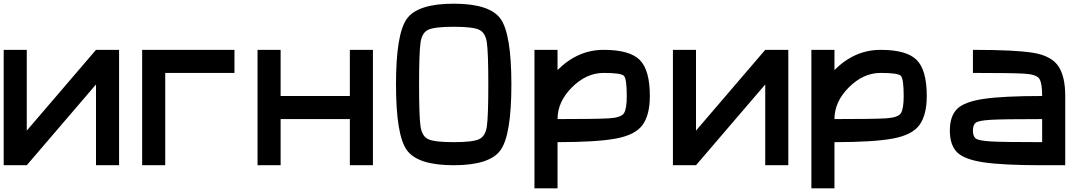

<svg xmlns="http://www.w3.org/2000/svg" viewBox="-20 -895 5915 1040"><path d="M0 0V-625H125V-187.5L500 -625H625V0H500V-437.5L125 0Z M750 -625H1250V-500H875V0H750Z M1500 -375H1875V-625H2000V0H1875V-250H1500V0H1375V-625H1500Z M2625 -437.5Q2625 -609.4 2617.2 -664.1Q2609.4 -718.8 2574.2 -734.4Q2539.1 -750 2437.5 -750Q2335.9 -750 2300.8 -734.4Q2265.6 -718.8 2257.8 -664.1Q2250 -609.4 2250 -437.5Q2250 -265.6 2257.8 -210.9Q2265.6 -156.2 2300.8 -140.6Q2335.9 -125 2437.5 -125Q2539.1 -125 2574.2 -140.6Q2609.4 -156.2 2617.2 -210.9Q2625 -265.6 2625 -437.5ZM2750 -437.5Q2750 -164.1 2691.4 -82Q2632.8 0 2437.5 0Q2242.2 0 2183.6 -82Q2125 -164.1 2125 -437.5Q2125 -710.9 2183.6 -793Q2242.2 -875 2437.5 -875Q2632.8 -875 2691.4 -793Q2750 -710.9 2750 -437.5Z M3375 -375Q3375 -468.8 3359.4 -484.4Q3343.8 -500 3250 -500Q3156.2 -500 3078.1 -421.9Q3000 -343.8 3000 -250Q3210.9 -250 3277.3 -253.9Q3343.8 -257.8 3359.4 -281.2Q3375 -304.7 3375 -375ZM3000 -625V-515.6Q3109.4 -625 3250 -625Q3390.6 -625 3445.3 -570.3Q3500 -515.6 3500 -375Q3500 -273.4 3460.9 -218.8Q3421.9 -164.1 3316.4 -144.5Q3210.9 -125 3000 -125V125H2875V-625Z M3625 0V-625H3750V-187.5L4125 -625H4250V0H4125V-437.5L3750 0Z M4875 -375Q4875 -468.8 4859.4 -484.4Q4843.8 -500 4750 -500Q4656.2 -500 4578.1 -421.9Q4500 -343.8 4500 -250Q4710.9 -250 4777.3 -253.9Q4843.8 -257.8 4859.4 -281.2Q4875 -304.7 4875 -375ZM4500 -625V-515.6Q4609.4 -625 4750 -625Q4890.6 -625 4945.3 -570.3Q5000 -515.6 5000 -375Q5000 -273.4 4960.9 -218.8Q4921.9 -164.1 4816.4 -144.5Q4710.9 -125 4500 -125V125H4375V-625Z M5625 -125V-250Q5414.1 -250 5347.7 -246.1Q5281.2 -242.2 5265.6 -230.5Q5250 -218.8 5250 -187.5Q5250 -156.2 5265.6 -144.5Q5281.2 -132.8 5347.7 -128.9Q5414.1 -125 5625 -125ZM5750 -375V0H5625Q5414.1 0 5308.6 -15.6Q5203.1 -31.2 5164.1 -70.3Q5125 -109.4 5125 -187.5Q5125 -265.6 5164.1 -304.7Q5203.1 -343.8 5308.6 -359.4Q5414.1 -375 5625 -375Q5625 -445.3 5609.4 -468.8Q5593.8 -492.2 5527.3 -496.1Q5460.9 -500 5250 -500V-625Q5476.6 -625 5574.2 -609.4Q5671.9 -593.8 5710.9 -539.1Q5750 -484.4 5750 -375Z"/></svg>

Font: CraftyPE
Style: Regular
Weight: 400
Designer: Erek Butcher
Foundry: Haunted Coop
Version: Version 0.018;April 4, 2024;FontCreator 15.0.0.2962 64-bit